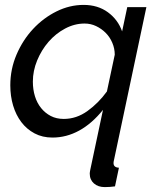

<svg xmlns="http://www.w3.org/2000/svg" viewBox="-20 -551 639 783"><path d="M194 10Q153 10 121 -7Q89 -24 67 -53Q45 -82 33.5 -120.5Q22 -159 22 -203Q22 -269 47.5 -328.5Q73 -388 115 -433Q157 -478 210.5 -504.5Q264 -531 321 -531Q379 -531 420 -501Q461 -471 478 -423L499 -522H577L445 101Q444 105 443.5 108Q443 111 443 114Q443 132 465 133L449 209Q429 212 407 212Q380 212 363 197Q346 182 346 157Q346 152 348 142L400 -103Q355 -47 303 -18.5Q251 10 194 10ZM240 -66Q292 -66 337 -98.5Q382 -131 416 -178L448 -328Q448 -353 438 -376.5Q428 -400 411 -417Q394 -434 372 -444.5Q350 -455 325 -455Q284 -455 245.5 -434.5Q207 -414 178 -380.5Q149 -347 131.5 -304.5Q114 -262 114 -218Q114 -186 122.5 -158.5Q131 -131 147.5 -110.5Q164 -90 187 -78Q210 -66 240 -66Z"/></svg>

Font: PTCRaleway Medium
Style: Italic
Weight: 500
Italic angle: -12°
Designer: Matt McInerney, Pablo Impallari, Rodrigo Fuenzalida
Foundry: Matt McInerney, Pablo Impallari, Rodrigo Fuenzalida
Version: Version 3.000g; ttfautohint (v1.5) -l 8 -r 28 -G 28 -x 14 -D